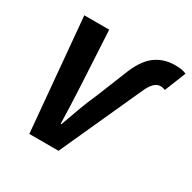

<svg xmlns="http://www.w3.org/2000/svg" viewBox="-149 -812 961 961"><g transform="rotate(30 332.0 -331.5)"><path d="M137.5 0 78.9 -651.8H222.8L239.6 -339.5Q242.5 -283.4 244.6 -231.2Q246.7 -179.1 248.1 -122.2H252.1Q272.4 -179.1 291.4 -231.2Q310.5 -283.4 335.7 -339.5L398.8 -496.3Q433.2 -587.7 482 -625.4Q530.8 -663.1 598.7 -663.1Q622.6 -663.1 637.4 -660.1Q652.3 -657.2 663.7 -651.8L614.9 -529.8Q610.9 -531.8 603.1 -533.7Q595.3 -535.5 586.5 -535.5Q567.5 -535.5 551.1 -519.4Q534.7 -503.3 519.3 -469L306.2 0Z"/></g></svg>

Font: Source Sans 3
Style: Italic
Weight: 200
Italic angle: -11°
Designer: Paul D. Hunt
Foundry: Adobe
Version: Version 3.046;hotconv 1.0.118;makeotfexe 2.5.65603